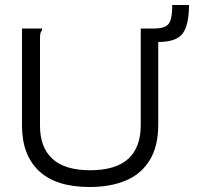

<svg xmlns="http://www.w3.org/2000/svg" viewBox="-20 -737 790 768"><path d="M339 11Q204 11 136 -53Q68 -117 68 -235V-623H148V-616Q143 -610 141.5 -603Q140 -596 140 -579V-234Q140 -147 190 -101.5Q240 -56 341 -56Q543 -56 543 -237V-623H613V-238Q613 -152 579 -96.5Q545 -41 483.5 -15Q422 11 339 11ZM612 -569 597 -623Q639 -623 654 -641Q669 -659 669 -717H736Q736 -638 711 -603.5Q686 -569 612 -569Z"/></svg>

Font: Inconsolata ExtraExpanded
Style: Regular
Weight: 400
Width: 8
Monospace: yes
Designer: Raph Levien, Cyreal, Brenton Simpson
Foundry: Raph Levien, Cyreal, Google
Version: Version 3.001; ttfautohint (v1.8.2.53-6de2)